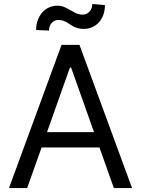

<svg xmlns="http://www.w3.org/2000/svg" viewBox="-20 -955 716 975"><path d="M25.6 0 292.6 -727.3H383.5L650.6 0H558.2L485.1 -206H191.1L117.9 0ZM457.4 -284.1 340.9 -612.2H335.2L218.8 -284.1ZM163.4 -802.6Q163.4 -829.9 171.7 -852.5Q180 -875 194.4 -891.5Q208.8 -908 228.7 -917.1Q248.6 -926.1 271.3 -926.1Q291.5 -926.1 307.2 -919Q322.8 -911.9 337.2 -903.4Q351.6 -894.9 366.5 -887.8Q381.4 -880.7 400.6 -880.7Q410.9 -880.7 419.6 -884.9Q428.3 -889.2 434.8 -896.5Q441.4 -903.8 445.1 -913.7Q448.9 -923.7 448.9 -934.7L512.8 -929Q512.8 -901.3 504.4 -878.9Q496.1 -856.5 481.7 -840.9Q467.3 -825.3 447.6 -816.8Q427.9 -808.2 404.8 -808.2Q388.5 -808.2 376.2 -811.6Q364 -815 354.2 -820Q344.5 -824.9 335.9 -831Q327.4 -837 318.5 -842Q309.7 -846.9 299.4 -850.3Q289.1 -853.7 275.6 -853.7Q265.6 -853.7 256.9 -849.4Q248.2 -845.2 242 -837.9Q235.8 -830.6 232.2 -820.8Q228.7 -811.1 228.7 -799.7Z"/></svg>

Font: Fast_Sans
Style: Regular
Weight: 400
Designer: Rasmus Andersson
Foundry: rsms
Version: Version 3.018;git-588b23468